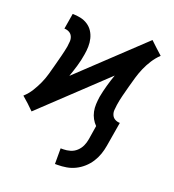

<svg xmlns="http://www.w3.org/2000/svg" viewBox="-142 -640 879 970"><g transform="rotate(20 297.5 -155.5)"><path d="M263 223V139H277Q295 139 314 133.5Q333 128 347.5 114.5Q362 101 370 83.5Q378 66 381 47L393 -28Q380 -41 371 -57.5Q362 -74 358 -93Q354 -112 355 -132.5Q356 -153 359 -173Q365 -205 374 -237Q383 -269 394 -300L61 14L29 -17L-5 -47Q17 -67 32.5 -92Q48 -117 59.5 -142.5Q71 -168 78.5 -195Q86 -222 93 -248.5Q100 -275 107 -302Q114 -329 119 -356Q121 -370 122 -384Q123 -398 117.5 -410.5Q112 -423 100 -429.5Q88 -436 74 -436L88 -520Q110 -520 131 -515.5Q152 -511 169.5 -499.5Q187 -488 198 -471Q209 -454 214 -433.5Q219 -413 218.5 -391Q218 -369 214 -347Q209 -315 199.5 -283Q190 -251 179 -220L512 -534L545 -503L578 -473Q557 -453 541 -428Q525 -403 514 -377.5Q503 -352 495 -325Q487 -298 480 -271.5Q473 -245 466 -218Q459 -191 455 -164Q453 -150 452 -136Q451 -122 456.5 -109.5Q462 -97 474 -90.5Q486 -84 500 -84L478 47Q474 71 466 94Q458 117 444.5 138Q431 159 412 176Q393 193 370.5 204Q348 215 324 219Q300 223 277 223Z"/></g></svg>

Font: Iosevka Custom Medium
Style: Italic
Weight: 500
Italic angle: -9°
Designer: Belleve Invis
Foundry: Belleve Invis
Version: Version 27.0.1